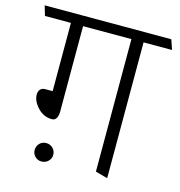

<svg xmlns="http://www.w3.org/2000/svg" viewBox="-116 -773 830 886"><g transform="rotate(15 299.5 -330.0)"><path d="M185 -633V-225Q185 -205 178 -193Q171 -181 157 -181Q117 -181 88.5 -211.5Q60 -242 60 -273Q60 -288 68 -297.5Q76 -307 92 -307H127V-633H3L-11 -680H594L610 -633H474V16L416 0V-633ZM117 -23Q117 -42 129.5 -55Q142 -68 161 -68Q180 -68 193 -55Q206 -42 206 -23Q206 -6 193 7Q180 20 161 20Q142 20 129.5 7Q117 -6 117 -23Z"/></g></svg>

Font: Palanquin ExtraLight
Style: Regular
Weight: 275
Designer: Pria Ravichandran
Version: Version 1.001